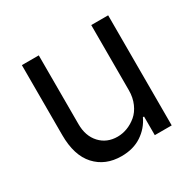

<svg xmlns="http://www.w3.org/2000/svg" viewBox="-127 -681 834 824"><g transform="rotate(-30 290.5 -268.5)"><path d="M420.5 -223V-545.5H504.3V0H420.5V-92.3H414.8Q394.2 -47.9 352.8 -20.4Q311.4 7.1 252.8 7.1Q172.9 7.1 124.8 -45.5Q76.7 -98 76.7 -198.9V-545.5H160.5V-204.5Q160.5 -145.6 193.7 -109.7Q226.9 -73.9 279.8 -73.9Q304.3 -73.9 328.5 -83.1Q352.6 -92.3 373.6 -109.9Q394.5 -127.5 407.5 -157Q420.5 -186.4 420.5 -223Z"/></g></svg>

Font: TID UI
Style: Regular
Weight: 400
Designer: The TID Project Authors
Foundry: Bakken & Bæck
Version: Version 1.001;hotconv 1.0.109;makeotfexe 2.5.65596